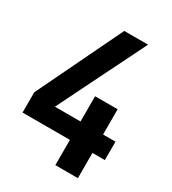

<svg xmlns="http://www.w3.org/2000/svg" viewBox="-158 -717 721 804"><g transform="rotate(30 202.5 -315.5)"><path d="M405 -211V-122H345V0H236V-122H7V-220L205 -631H320L112 -211H236V-333H345V-211Z"/></g></svg>

Font: Teko Medium
Style: Regular
Weight: 500
Designer: Manushi Parikh, Jonny Pinhorn
Foundry: Indian Type Foundry
Version: Version 1.106;PS 1.0;hotconv 1.0.78;makeotf.lib2.5.61930; tt